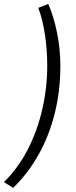

<svg xmlns="http://www.w3.org/2000/svg" viewBox="-64 -751 377 949"><path d="M0.8 177.7 -44.4 149Q26.2 79.6 73.7 -13.2Q121.2 -106 145.3 -212.1Q169.5 -318.3 169.5 -427.3Q169.5 -504.1 158.2 -579.6Q146.9 -655.2 125.2 -712.2L174.6 -731.5Q201 -671.6 217.6 -591.1Q234.3 -510.5 234.3 -424.9Q234.3 -301.5 206.6 -190.8Q179 -80.1 126.8 13.1Q74.6 106.4 0.8 177.7Z"/></svg>

Font: Source Sans 3 VF
Style: Italic
Weight: 200
Italic angle: -11°
Designer: Paul D. Hunt
Foundry: Adobe Systems Incorporated
Version: Version 3.042;hotconv 1.0.118;makeotfexe 2.5.65603